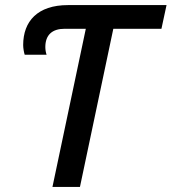

<svg xmlns="http://www.w3.org/2000/svg" viewBox="-20 -734 674 754"><path d="M186 0H294L425 -621H614L634 -714H247C127 -714 71 -650 71 -557C71 -545 74 -528 77 -519H163C160 -527 158 -539 158 -549C158 -597 185 -621 234 -621H317Z"/></svg>

Font: Noto Sans Medium
Style: Italic
Weight: 500
Italic angle: -12°
Designer: Monotype Design Team
Foundry: Monotype Imaging Inc.
Version: Version 2.013